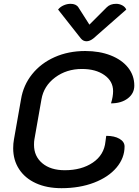

<svg xmlns="http://www.w3.org/2000/svg" viewBox="-20 -976 725 1005"><path d="M49 -200Q49 -225 53 -246L90 -456Q102 -530 148 -587.5Q194 -645 266 -677Q338 -709 426 -709Q501 -709 559.5 -686Q618 -663 650.5 -622Q683 -581 683 -528Q683 -487 649 -461Q615 -435 561 -435Q572 -470 572 -499Q572 -551 526.5 -583Q481 -615 409 -615Q328 -615 268.5 -570.5Q209 -526 197 -456L160 -246Q158 -236 158 -218Q158 -158 201.5 -121.5Q245 -85 319 -85Q407 -85 466 -125Q525 -165 532 -235Q536 -261 536 -265Q579 -265 605.5 -249.5Q632 -234 632 -209Q632 -149 590 -99Q548 -49 472.5 -20Q397 9 302 9Q225 9 168 -17Q111 -43 80 -90.5Q49 -138 49 -200ZM539 -938Q557 -956 588 -956Q605 -956 620 -948Q635 -940 641 -926L469 -775Q450 -760 433 -760Q415 -760 403 -775L284 -926Q295 -940 313 -948Q331 -956 349 -956Q378 -956 390 -938L448 -847Z"/></svg>

Font: K2D Medium
Style: Italic
Weight: 500
Italic angle: -10°
Designer: Katatrad Aksorn Co.,Ltd.
Foundry: Cadson Demak Co.,Ltd.
Version: Version 1.000; ttfautohint (v1.6)